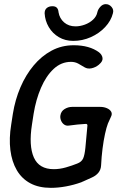

<svg xmlns="http://www.w3.org/2000/svg" viewBox="-20 -895 596 925"><path d="M225 10Q167 10 126 -12Q85 -34 61 -75Q37 -116 30 -172Q23 -228 34 -295L42 -347Q53 -415 78.5 -474.5Q104 -534 142 -579.5Q180 -625 228.5 -651Q277 -677 335 -677Q411 -677 457 -643Q472 -631 474 -615.5Q476 -600 458 -585L456 -583Q440 -570 421 -566Q402 -562 387 -571Q374 -579 358 -588Q342 -597 322 -597Q275 -597 238.5 -563Q202 -529 177.5 -472Q153 -415 142 -347L134 -295Q118 -193 143 -136.5Q168 -80 239 -80Q268 -80 297.5 -88.5Q327 -97 352 -107Q373 -115 380.5 -131.5Q388 -148 391.5 -184.5Q395 -221 401 -288Q402 -293 399.5 -296Q397 -299 392 -298Q373 -297 353 -295Q333 -293 312 -290Q299 -288 289 -295Q279 -302 274 -314.5Q269 -327 271 -339Q274 -359 291 -369.5Q308 -380 327 -380H464Q480 -380 494.5 -374Q509 -368 515.5 -357Q522 -346 514 -331L500 -300Q493 -282 486 -250Q479 -218 474 -179Q469 -140 467 -98Q466 -78 454.5 -63.5Q443 -49 423 -40L381 -21Q378 -20 376 -19Q374 -18 372 -17Q336 -4 298 3Q260 10 225 10ZM233 -865Q247 -865 254 -857.5Q261 -850 262 -836Q267 -806 289 -787Q311 -768 344 -768Q366 -768 389 -776.5Q412 -785 428.5 -800.5Q445 -816 449 -836Q452 -850 463.5 -862.5Q475 -875 489 -875H490Q506 -875 517.5 -861.5Q529 -848 524 -831Q515 -795 486.5 -764.5Q458 -734 417.5 -716Q377 -698 333 -698Q294 -698 263.5 -716Q233 -734 215 -764.5Q197 -795 195 -831Q195 -848 205.5 -856.5Q216 -865 232 -865Z"/></svg>

Font: Winky Sans
Style: Italic
Weight: 400
Italic angle: -8.97852°
Designer: Simon Atzbach
Foundry: typofactur
Version: Version 1.205